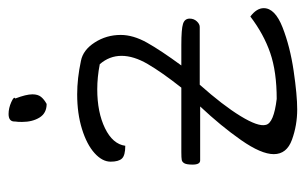

<svg xmlns="http://www.w3.org/2000/svg" viewBox="-156 -574 730 459"><g transform="rotate(-90 209.5 -345.0)"><path d="M419 -80Q419 -53 373 -35Q327 -17 269 -8.5Q211 0 177 0Q139 0 104.5 -12.5Q70 -25 70 -56Q70 -86 103.5 -134Q137 -182 184 -232H55Q45 -232 45 -250Q45 -264 48 -269.5Q51 -275 56 -276Q61 -277 75 -277H229Q266 -324 285.5 -357.5Q305 -391 305 -420Q305 -449 285 -472Q254 -478 225 -478Q170 -478 132 -459.5Q94 -441 90 -411Q67 -411 59.5 -419Q52 -427 52 -446Q52 -466 72.5 -484.5Q93 -503 130 -514.5Q167 -526 213 -526Q251 -526 293 -517Q319 -512 337 -484Q355 -456 355 -422Q355 -392 336.5 -359Q318 -326 282 -277H331Q369 -277 381.5 -273Q394 -269 394 -257Q394 -247 387.5 -240Q381 -233 374 -233H236Q187 -178 161 -135.5Q135 -93 140 -75Q144 -56 202 -49Q267 -49 312 -64.5Q357 -80 399 -112Q419 -97 419 -80ZM147 -658Q147 -669 148 -674Q147 -690 166 -690Q180 -690 194.5 -683.5Q209 -677 203 -674Q213 -648 213 -633Q213 -620 207 -612.5Q201 -605 190 -599Q168 -599 157.5 -616Q147 -633 147 -658Z"/></g></svg>

Font: Indie Flower
Style: Regular
Weight: 400
Designer: Kimberly Geswein
Foundry: Kimberly Geswein
Version: Version 2.000